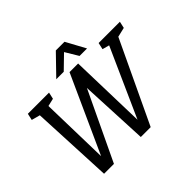

<svg xmlns="http://www.w3.org/2000/svg" viewBox="-185 -1085 1330 1330"><g transform="rotate(-45 480.5 -420.0)"><path d="M210.5 -100.7 467.5 -667H552.5L235.5 0H138.8L107.5 -667H196.7ZM567.2 -100.7 820.8 -667H910.8L595.5 0H498.8L467.5 -667H551.7ZM59.2 -667H139.2L128.7 -596.2L48.2 -617.8ZM752.5 -667H832.5L822 -596.2L741.5 -617.8ZM851.3 -594.7 880.8 -667H960.8L949.8 -617.8ZM157.2 -594.7 186.7 -667H266.7L255.7 -617.8ZM509.8 -840.3H591.5L669.2 -697H595.8ZM588.2 -840.3 440.8 -697H367.5L506.5 -840.3Z"/></g></svg>

Font: Epunda Slab Light
Style: Italic
Weight: 300
Italic angle: -12°
Designer: Simon Atzbach
Foundry: typofactur
Version: Version 1.102